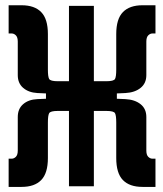

<svg xmlns="http://www.w3.org/2000/svg" viewBox="-20 -716 626 738"><path d="M13.2 2.4V-106H24.4Q33.7 -106 41 -113.3Q48.3 -120.6 48.3 -137.2V-266.1Q48.3 -297.9 69.1 -315.7Q89.8 -333.5 123.5 -335L156.7 -336.4V-356.9L123.5 -358.4Q89.8 -360.4 69.1 -378.2Q48.3 -396 48.3 -427.2V-556.2Q48.3 -572.8 41 -580.1Q33.7 -587.4 24.4 -587.4H13.2V-695.8H63Q112.8 -695.8 138.4 -669.4Q164.1 -643.1 164.1 -585V-448.2Q164.1 -421.4 168.9 -412.6Q173.8 -403.8 202.1 -403.8H245.1V-693.4H340.8V-403.8H388.7Q417.5 -403.8 422.1 -412.6Q426.8 -421.4 426.8 -448.2V-585Q426.8 -643.1 452.4 -669.4Q478 -695.8 527.8 -695.8H577.6V-587.4H566.4Q557.1 -587.4 549.8 -580.1Q542.5 -572.8 542.5 -556.2V-427.2Q542.5 -396 520.5 -378.2Q498.5 -360.4 462.4 -358.4L429.2 -356.9V-336.4L462.4 -335Q498.5 -333 520.5 -315.4Q542.5 -297.9 542.5 -266.1V-137.2Q542.5 -120.6 549.8 -113.3Q557.1 -106 566.4 -106H577.6V2.4H527.8Q478 2.4 452.4 -23.9Q426.8 -50.3 426.8 -108.4V-245.1Q426.8 -272 422.1 -280.8Q417.5 -289.6 388.7 -289.6H340.8V0H245.1V-289.6H202.1Q173.8 -289.6 168.9 -280.8Q164.1 -272 164.1 -245.1V-108.4Q164.1 -50.3 138.4 -23.9Q112.8 2.4 63 2.4Z"/></svg>

Font: Cascadia Mono PL SemiBold
Style: Regular
Weight: 600
Monospace: yes
Designer: Aaron Bell
Foundry: Saja Typeworks
Version: Version 2404.023; ttfautohint (v1.8.4)